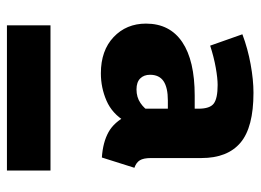

<svg xmlns="http://www.w3.org/2000/svg" viewBox="-116 -616 733 540"><g transform="rotate(90 250.0 -346.5)"><path d="M241.3 -693.4Q338.8 -693.4 381.9 -656.8Q425 -620.2 425 -547.2V-405.2Q425 -383.9 431.4 -373.7Q437.7 -363.5 452.4 -358.5L423.5 -267Q380.9 -269.8 352.3 -285.6Q323.7 -301.4 305.6 -337.8L286.2 -381.4V-539Q286.2 -570.9 271.6 -581.8Q257.1 -592.6 219.4 -592.6Q200.5 -592.6 170.7 -587.3Q140.9 -582 108.9 -571.6L76.9 -662.2Q117.6 -677.5 161.3 -685.4Q205 -693.4 241.3 -693.4ZM249.4 -528.1H305.5V-452.6H263.1Q226.7 -452.6 208.7 -440.4Q190.8 -428.2 190.8 -402.4Q190.8 -385.2 201.2 -374.8Q211.7 -364.4 232.1 -364.4Q253.9 -364.4 270.2 -375.5Q286.6 -386.6 295.1 -402.6L322.2 -332.9Q300.2 -295.9 263.6 -280Q227.1 -264.2 186.7 -264.2Q122.7 -264.2 84.8 -300Q46.9 -335.9 46.9 -391.1Q46.9 -458 98.9 -493.1Q150.9 -528.1 249.4 -528.1ZM460.1 0H51.7V-122.5H460.1Z"/></g></svg>

Font: Fira Sans Variable
Style: Regular
Weight: 400
Designer: Carrois Corporate & Edenspiekermann AG
Foundry: Carrois Corporate GbR & Edenspiekermann AG
Version: Version 4.202